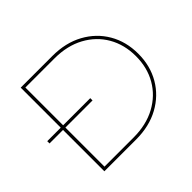

<svg xmlns="http://www.w3.org/2000/svg" viewBox="-155 -918 1136 1136"><g transform="rotate(-45 413.0 -350.0)"><path d="M133 0V-700H398Q509 -700 592 -654.5Q675 -609 721 -530Q767 -451 767 -350Q767 -249 721 -170Q675 -91 592 -45.5Q509 0 398 0ZM153 -19H396Q503 -19 582 -62Q661 -105 704 -179.5Q747 -254 747 -350Q747 -446 704 -520.5Q661 -595 582 -638Q503 -681 396 -681H153ZM20 -346V-365H380V-346Z"/></g></svg>

Font: Montserrat Thin
Style: Regular
Weight: 100
Designer: Julieta Ulanovsky
Foundry: Julieta Ulanovsky
Version: Version 9.000